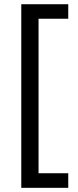

<svg xmlns="http://www.w3.org/2000/svg" viewBox="-20 -734 369 912"><path d="M304.2 158.2H81.1V-713.9H304.2V-645H163.1V88.9H304.2Z"/></svg>

Font: f01525491
Style: Regular
Weight: 400
Foundry: Ascender Corporation
Version: Version 1.10